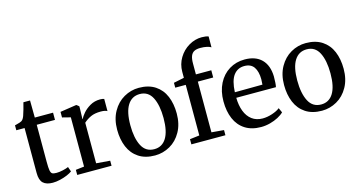

<svg xmlns="http://www.w3.org/2000/svg" viewBox="-86 -1200 2952 1580"><g transform="rotate(-15 1390.0 -410.0)"><path d="M91.5 -102V-485H21V-527L33.5 -530Q71 -539.5 79.5 -545.5Q88.5 -551.5 94 -559.8Q99.5 -568 105.5 -583Q111.5 -599.5 121.8 -635.2Q132 -671 137 -692.5H193.5L195 -546.5H350.5V-485H195V-168Q195 -117.5 199.2 -95.5Q203.5 -73.5 214.2 -67Q225 -60.5 250.5 -60.5Q275.5 -60.5 306 -67.5Q336.5 -74.5 353.5 -82.5L368 -41.5Q352.5 -29.5 324.2 -17.5Q296 -5.5 262.8 2.2Q229.5 10 200.5 10Q146 10 118.8 -15.5Q91.5 -41 91.5 -102Z M410 0V-43.5L482 -52V-471.5L411.5 -489.5V-537L546.5 -557.5H553L573 -541.5V-520L570.5 -432.5L573 -433.5Q581.5 -452.5 604.8 -480Q628 -507.5 666 -529.8Q704 -552 751.5 -552Q772.5 -552 786.5 -547V-443Q780 -447.5 765.5 -450.8Q751 -454 731 -454Q680 -454 646.2 -438.5Q612.5 -423 585 -398V-52.5L702.5 -43V0Z M1084 -561.5Q1167 -561.5 1222.8 -524.8Q1278.5 -488 1305.2 -424Q1332 -360 1332 -277Q1332 -187.5 1295.5 -122Q1259 -56.5 1199.2 -22.8Q1139.5 11 1071.5 11Q988.5 11 933 -25.8Q877.5 -62.5 850.5 -126.8Q823.5 -191 823.5 -273.5Q823.5 -362.5 860.2 -428Q897 -493.5 956.8 -527.5Q1016.5 -561.5 1084 -561.5ZM1217.5 -268.5Q1217.5 -378 1184 -444Q1150.5 -510 1078.5 -510Q1011 -510 974.5 -452.5Q938 -395 938 -282Q938 -172 972 -106.2Q1006 -40.5 1078.5 -40.5Q1145.5 -40.5 1181.5 -98.2Q1217.5 -156 1217.5 -268.5Z M1464.5 -54V-485H1375V-526.5L1464.5 -545V-596Q1464.5 -660.5 1496.8 -714Q1529 -767.5 1581.5 -798.5Q1634 -829.5 1692 -829.5Q1727 -829.5 1749.5 -821L1749 -728.5Q1739 -736 1714.5 -741.8Q1690 -747.5 1659 -747.5Q1626 -747.5 1606.2 -737.2Q1586.5 -727 1577 -703.5Q1567.5 -680 1567.5 -639V-546.5H1698.5V-485H1567.5V-53L1672.5 -44V0H1382.5V-44Z M1729 -273Q1729 -359 1762.2 -424.5Q1795.5 -490 1854 -525.8Q1912.5 -561.5 1985.5 -561.5Q2078 -561.5 2129.2 -510.5Q2180.5 -459.5 2183 -364.5Q2183 -302.5 2176.5 -274.5H1838.5Q1839.5 -209.5 1858.5 -159.8Q1877.5 -110 1914.8 -82Q1952 -54 2005.5 -54Q2045 -54 2087.2 -68Q2129.5 -82 2153.5 -101.5L2171.5 -61.5Q2153.5 -43 2122 -26.2Q2090.5 -9.5 2052 0.8Q2013.5 11 1975 11Q1894.5 11 1839.2 -24.5Q1784 -60 1756.5 -124Q1729 -188 1729 -273ZM2074.5 -323.5Q2077 -347 2077 -368Q2076.5 -435 2050.8 -472.5Q2025 -510 1969.5 -510Q1911.5 -510 1877.5 -464.8Q1843.5 -419.5 1839 -321.5Z M2506 -561.5Q2589 -561.5 2644.8 -524.8Q2700.5 -488 2727.2 -424Q2754 -360 2754 -277Q2754 -187.5 2717.5 -122Q2681 -56.5 2621.2 -22.8Q2561.5 11 2493.5 11Q2410.5 11 2355 -25.8Q2299.5 -62.5 2272.5 -126.8Q2245.5 -191 2245.5 -273.5Q2245.5 -362.5 2282.2 -428Q2319 -493.5 2378.8 -527.5Q2438.5 -561.5 2506 -561.5ZM2639.5 -268.5Q2639.5 -378 2606 -444Q2572.5 -510 2500.5 -510Q2433 -510 2396.5 -452.5Q2360 -395 2360 -282Q2360 -172 2394 -106.2Q2428 -40.5 2500.5 -40.5Q2567.5 -40.5 2603.5 -98.2Q2639.5 -156 2639.5 -268.5Z"/></g></svg>

Font: Merriweather 12pt
Style: Regular
Weight: 400
Designer: Eben Sorkin
Foundry: Eben Sorkin
Version: Version 2.100